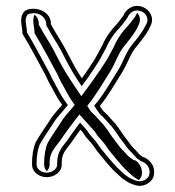

<svg xmlns="http://www.w3.org/2000/svg" viewBox="-20 -558 579 635"><path d="M54 -453V-446.9C80.5 -403.8 104 -357.8 129.7 -310.8C136.9 -294.5 144.8 -279.1 152 -267.3C163.2 -245.9 171.3 -230.8 185.4 -211.3L173.8 -197.6C165.3 -188 158.1 -179.3 151.2 -170.2C135.1 -143.9 113 -114.7 97.8 -87L97.7 -86.3C90.1 -69.2 86 -42.9 86 -21V-13C86 9.5 107.9 28 134.5 28C161.1 28 184.1 9.5 184.1 -13V-21C184.1 -51.5 199.4 -63.9 216.1 -87.1C227.6 -102.7 234.5 -114.3 245.8 -129.1L253.8 -120.3C257.5 -114.9 261.9 -108.3 265.3 -103L265.5 -103.3C275.3 -92 282.8 -84.6 290.2 -74.1L301.1 -58.3C316.6 -39.2 339.5 -11 356.9 7L357.1 6.8L373.2 22C389 36.9 403.8 47 426 54C456 63.5 480.2 44.9 487.1 28C497.7 -5.1 476.2 -32.3 452.2 -39.1C449.5 -41 445.9 -43.3 441.9 -46.5L427.6 -62.4C418 -70.1 409.9 -83.1 399.4 -96.4C384.5 -114.6 377.5 -129.4 361.7 -148.4L361.5 -149.3C348.7 -161.2 338.3 -176.9 321.5 -191C318.7 -194.3 314.2 -201 310.1 -207.4C338.6 -242.3 359.7 -280.6 382.9 -317.1C402.7 -348.4 411.6 -382.8 433.3 -406.2L449.4 -426.7C460.7 -441.7 470.9 -455.9 478.3 -473.8C491.7 -500.8 473.3 -525.8 454.1 -534C421.4 -547.7 396.2 -527 387.9 -506.3C379 -493.6 368.1 -479.7 356.7 -467.8L356.6 -468C340.4 -448.9 326.9 -429.3 316.6 -404.6L302.6 -378.7L302.5 -379C301.4 -376.3 298.2 -370.4 293.3 -362C279 -340.1 266.1 -320 250.7 -299C230.7 -328.9 213.4 -362.6 195.1 -397.9C179 -427.6 168.3 -441.5 155.1 -465.9L148.2 -477.9C151.2 -512.9 108.6 -538 70.4 -526C54.5 -521.2 50 -502.2 50 -490.5C50 -475.1 54 -462.3 54 -453ZM132.9 -474.5 142 -458.6C155.5 -433.6 166.5 -419.3 181.9 -390.9C199.9 -355.9 217.7 -321.4 238.3 -290.6L250.2 -272.8L262.8 -290.1C278.7 -311.7 291.4 -331.8 306 -354C310.1 -361 313.9 -368 313.9 -368L330.2 -398.2C339.3 -420 353 -440.3 365.2 -454.9C383.4 -473.9 390.1 -483.3 401.2 -499.1C407.5 -514.9 423.9 -530.4 448.2 -520.2C462 -514.3 473.3 -497.4 464.9 -480.4C457 -464.4 449 -451 437.5 -435.8L421.8 -416C396.5 -388 388.3 -353.7 370.3 -325.2C346.7 -288.1 325.9 -250.4 298.5 -217L291.6 -208.5L297.4 -199.4C302.1 -192 306.6 -185.4 310.8 -180.4C324.5 -168.9 336.8 -152.6 347.9 -141.6C367.9 -117.6 370.1 -108.5 387.7 -87C397.2 -75.1 405.5 -61.6 417.3 -51.5L431.6 -35.5C437.6 -30.8 441.6 -28.2 445.6 -25.4C464.1 -20.1 480.5 -2.1 473 22.9C468.1 33.6 451.5 46.3 430.5 39.7C410.5 33.3 398.3 25.1 383.5 11.1L367.4 -4.1C349.5 -22.8 327.8 -49.2 313.2 -67.3L302.5 -82.7C294.1 -94.6 286.3 -102.3 276.9 -113.2C272.5 -119.9 269.3 -124.1 265.6 -129.6L244.9 -152.6L233.9 -138.2C222 -122.6 215.1 -111 204 -95.9C188.9 -75 169.1 -57.8 169.1 -21V-13C169.1 -1.4 155.3 13 134.5 13C114 13 101 -1 101 -13V-21C101 -41.2 105.2 -66.2 111.4 -80.3C127 -108.1 147.7 -136 163.6 -161.7C170.5 -170.7 176.7 -178.3 185.2 -187.7L204.4 -210.6L197.5 -220.1C184 -238.7 176.6 -252.8 165.2 -274.3C159 -286.2 150.4 -301 143.2 -317.4C118.5 -362.5 94.6 -408.7 69 -451.2V-453C69 -466.2 65 -477.5 65 -490.5C65 -500.5 69.6 -510.1 74.9 -511.7C109.1 -522.4 135 -499.2 132.9 -474.5ZM94.2 -509.3C91.4 -503.8 90 -495.9 90 -490.5C90 -476 94 -463.8 94 -453V-448.6C120.2 -405.7 143.7 -359.9 169.1 -313.5C176.5 -296.8 183.8 -282.4 191.1 -270.4C203.4 -247.1 212.3 -231.4 227.1 -211L211.9 -192.9C203.3 -183.4 197.2 -175.9 189.9 -166.5C173.8 -140.2 152.3 -111.6 137.6 -85L137.5 -84.7C130.4 -68.7 126 -42.7 126 -21V-13C126 -4.7 129.7 2.8 134.8 8C139.7 3.3 144.1 -4.6 144.1 -13V-21C144.1 -53.6 161.8 -69.2 177.5 -91C188.8 -106.3 195.7 -117.9 207.4 -133.2L242.6 -179.5L292.1 -124.6C296 -118.9 298.7 -115.5 303.6 -108C313.1 -97 320.9 -89.3 328.9 -77.9L339.7 -62.3C353.9 -44.8 375 -18.6 391.4 -1.3L410.3 16.4C420.8 26.3 429.4 32.7 439.2 37.5C442.3 34.6 445.7 30.1 447.5 26C456.1 -2.1 435.2 -24.2 427.7 -27.3L420.9 -29.2C415.6 -33 412 -35.2 404.7 -40.9L390.4 -56.8C378.7 -66.7 370.9 -79.7 361.1 -92.1C345.4 -111.2 338.5 -126 323.6 -143.9C323 -144.5 322.4 -145.3 322.3 -145.7C309.5 -158.1 299.1 -173 284.9 -184.9C279.4 -189.5 273.6 -200.1 268.6 -207.9C297.4 -243.1 319.6 -282.3 344 -320.6C363 -350.5 370.7 -383.9 395.2 -410.8L411 -430.8C422.1 -445.7 431.7 -458.9 438.9 -476.3C446.5 -491.7 442.2 -505.9 434.3 -515.6C431.5 -512.2 428.9 -507.6 427.1 -503.2C417.8 -490 405 -473.8 391.9 -460.2C376.9 -442.1 365.9 -425.6 356 -402L340.1 -372.6C340.1 -372.6 336.4 -365.5 332.2 -358.5C317.7 -336.4 305 -316.5 289.3 -295L249 -239.9L211.9 -295.3C191.6 -325.8 174 -359.8 155.9 -395C140.1 -424 129.3 -438.1 115.9 -462.9L108.1 -476.5C109.3 -491 103.2 -502.3 94.2 -509.3Z"/></svg>

Font: HoneyBee
Style: Blur
Weight: 700
Foundry: Cannot Into Space Fonts
Version: Version 0.89